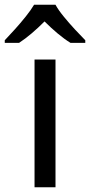

<svg xmlns="http://www.w3.org/2000/svg" viewBox="-60 -786 378 806"><path d="M173 0H85V-536H173ZM173 -766Q185 -744 207.5 -716.5Q230 -689 254.5 -662.5Q279 -636 298 -617V-606H236Q210 -622 182 -645.5Q154 -669 127 -696Q100 -669 73 -646Q46 -623 20 -606H-40V-617Q-21 -637 2.5 -663Q26 -689 48 -716.5Q70 -744 83 -766Z"/></svg>

Font: Noto Sans Khmer UI
Style: Regular
Weight: 400
Designer: Danh Hong and the Monotype Design Team
Foundry: Monotype Imaging Inc.
Version: Version 2.002